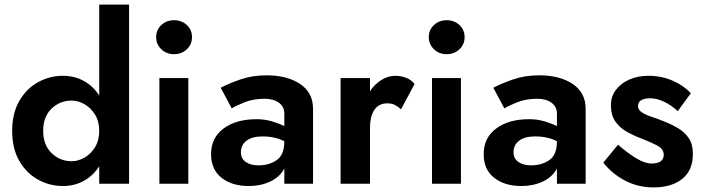

<svg xmlns="http://www.w3.org/2000/svg" viewBox="-20 -800 3062 836"><path d="M168 -230Q168 -292 204.5 -327Q241 -362 292 -362Q320 -362 347.5 -346.5Q375 -331 393.5 -301.5Q412 -272 412 -230Q412 -188 393.5 -158.5Q375 -129 347.5 -113.5Q320 -98 292 -98Q241 -98 204.5 -133.5Q168 -169 168 -230ZM33 -230Q33 -153 64 -99.5Q95 -46 145.5 -18Q196 10 254 10Q304 10 345 -12.5Q386 -35 412 -76V0H542V-780H412V-384Q386 -425 345 -447.5Q304 -470 254 -470Q196 -470 145.5 -442Q95 -414 64 -360.5Q33 -307 33 -230Z M674 -460V0H800V-460ZM660 -638Q660 -607 682.5 -585.5Q705 -564 738 -564Q771 -564 793.5 -585.5Q816 -607 816 -638Q816 -670 793.5 -691Q771 -712 738 -712Q705 -712 682.5 -691Q660 -670 660 -638Z M989 -328Q1006 -339 1044.5 -354.5Q1083 -370 1132 -370Q1170 -370 1194 -353Q1218 -336 1218 -305V-251Q1196 -262 1164.5 -271.5Q1133 -281 1097 -281Q1008 -281 953.5 -240.5Q899 -200 899 -129Q899 -62 944.5 -26Q990 10 1063 10Q1115 10 1156.5 -9.5Q1198 -29 1218 -66V0H1343V-326Q1343 -397 1286.5 -434.5Q1230 -472 1141 -472Q1079 -472 1028 -454.5Q977 -437 941 -418ZM1029 -137Q1029 -169 1053.5 -187.5Q1078 -206 1123 -206Q1178 -206 1218 -185V-184Q1218 -126 1185 -103Q1152 -80 1105 -80Q1072 -80 1050.5 -94.5Q1029 -109 1029 -137Z M1726 -324 1785 -434Q1772 -452 1749 -461Q1726 -470 1701 -470Q1670 -470 1641 -452Q1612 -434 1591 -403V-460H1463V0H1591V-243Q1591 -293 1610 -321.5Q1629 -350 1666 -350Q1686 -350 1699.5 -343Q1713 -336 1726 -324Z M1861 -460V0H1987V-460ZM1847 -638Q1847 -607 1869.5 -585.5Q1892 -564 1925 -564Q1958 -564 1980.5 -585.5Q2003 -607 2003 -638Q2003 -670 1980.5 -691Q1958 -712 1925 -712Q1892 -712 1869.5 -691Q1847 -670 1847 -638Z M2176 -328Q2193 -339 2231.5 -354.5Q2270 -370 2319 -370Q2357 -370 2381 -353Q2405 -336 2405 -305V-251Q2383 -262 2351.5 -271.5Q2320 -281 2284 -281Q2195 -281 2140.5 -240.5Q2086 -200 2086 -129Q2086 -62 2131.5 -26Q2177 10 2250 10Q2302 10 2343.5 -9.5Q2385 -29 2405 -66V0H2530V-326Q2530 -397 2473.5 -434.5Q2417 -472 2328 -472Q2266 -472 2215 -454.5Q2164 -437 2128 -418ZM2216 -137Q2216 -169 2240.5 -187.5Q2265 -206 2310 -206Q2365 -206 2405 -185V-184Q2405 -126 2372 -103Q2339 -80 2292 -80Q2259 -80 2237.5 -94.5Q2216 -109 2216 -137Z M2671 -170 2607 -92Q2643 -45 2700 -14.5Q2757 16 2826 16Q2904 16 2950.5 -21Q2997 -58 2997 -130Q2997 -172 2979 -198.5Q2961 -225 2932 -242Q2903 -259 2870 -272Q2843 -283 2817 -291.5Q2791 -300 2774.5 -311Q2758 -322 2758 -338Q2758 -372 2812 -372Q2840 -372 2871.5 -357Q2903 -342 2931 -316L2988 -394Q2958 -427 2909.5 -448.5Q2861 -470 2803 -470Q2758 -470 2721 -454Q2684 -438 2662 -409Q2640 -380 2640 -342Q2640 -299 2659 -271.5Q2678 -244 2708 -227Q2738 -210 2770 -198Q2809 -183 2839.5 -167.5Q2870 -152 2870 -126Q2870 -88 2816 -88Q2788 -88 2750 -111Q2712 -134 2671 -170Z"/></svg>

Font: Jost-600-Semi-PL
Style: Regular
Weight: 600
Version: Version 3.300; ttfautohint (v0.97) -l 8 -r 50 -G 200 -x 14 -